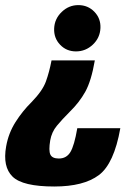

<svg xmlns="http://www.w3.org/2000/svg" viewBox="-31 -708 499 734"><path d="M331.5 -477Q318 -398.5 295 -357.2Q272 -316 235.5 -280.5Q206 -251 186.2 -227Q166.5 -203 161 -171.5Q154.5 -132.5 161.5 -117.2Q168.5 -102 194 -102Q223 -102 238 -126.5Q253 -151 264.5 -218H429Q405 -82 346.8 -38.5Q288.5 5 176.5 5Q55.5 5 17 -32.8Q-21.5 -70.5 -7.5 -148.5Q1.5 -199 28.2 -241.2Q55 -283.5 89 -317Q131.5 -360.5 144.5 -396.5Q157.5 -432.5 166 -477ZM268.5 -688.5Q305 -688.5 329.8 -663Q354.5 -637.5 353 -601Q351.5 -563.5 324 -537.5Q296.5 -511.5 259.5 -511.5Q223 -511.5 198.8 -537Q174.5 -562.5 176 -599Q177.5 -636 204.8 -662.2Q232 -688.5 268.5 -688.5Z"/></svg>

Font: Anybody Condensed ExtraBold
Style: Italic
Weight: 800
Width: 3
Italic angle: -10°
Designer: Tyler Finck
Foundry: Etcetera Type Company
Version: Version 1.010; ttfautohint (v1.8.3) -l 8 -r 50 -G 200 -x 14 